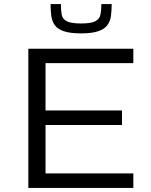

<svg xmlns="http://www.w3.org/2000/svg" viewBox="-20 -929 746 949"><path d="M120 0V-688H639V-617H205V-383H583V-311H205V-72H639V0ZM381 -764Q327 -764 296 -774.5Q265 -785 251 -804.5Q237 -824 233.5 -850.5Q230 -877 230 -909H281Q281 -878 285 -856.5Q289 -835 310 -824Q331 -813 381 -813Q430 -813 451 -824Q472 -835 476.5 -856.5Q481 -878 481 -909H532Q532 -877 528.5 -850.5Q525 -824 510.5 -804.5Q496 -785 465 -774.5Q434 -764 381 -764Z"/></svg>

Font: Saira Expanded
Style: Regular
Weight: 400
Width: 7
Designer: Hector Gatti with collaboration of the Omnibus-Type team
Foundry: Omnibus-Type
Version: Version 1.100; ttfautohint (v1.8.3)